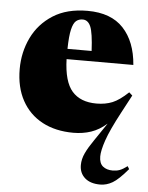

<svg xmlns="http://www.w3.org/2000/svg" viewBox="-54 -571 652 848"><g transform="rotate(5 272.0 -147.0)"><path d="M529 -171.5 487 -92.5Q443.5 -11 427.5 35.8Q411.5 82.5 411.5 108.5Q411.5 139 428 152.5Q444.5 166 472 166Q488 166 502 161Q516 156 536 141L543.5 153.5Q503 201.5 476.5 217Q450 232.5 422 232.5Q378 232.5 353.8 211Q329.5 189.5 329.5 154Q329.5 127.5 342.2 100.5Q355 73.5 378 40.5Q401 7.5 431.5 -38.5Q398.5 -9.5 362.2 2.8Q326 15 284 15Q204.5 15 146 -16.2Q87.5 -47.5 55.5 -106Q23.5 -164.5 23.5 -245Q23.5 -320 54.5 -384.2Q85.5 -448.5 147 -487.8Q208.5 -527 300 -527Q404.5 -527 459.2 -468.2Q514 -409.5 522 -306.5H226Q229 -207 266 -164.8Q303 -122.5 374 -122.5Q414 -122.5 445 -135.2Q476 -148 514.5 -184.5ZM282 -487Q264.5 -487 252.5 -476.8Q240.5 -466.5 233.8 -437.5Q227 -408.5 226 -352H333Q329 -432.5 317.2 -459.8Q305.5 -487 282 -487Z"/></g></svg>

Font: Newsreader 72pt ExtraBold
Style: Regular
Weight: 800
Designer: Hugues Gentile
Foundry: Production Type
Version: Version 1.003; ttfautohint (v1.8.3)